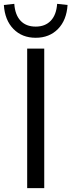

<svg xmlns="http://www.w3.org/2000/svg" viewBox="-56 -969 368 989"><path d="M171.9 -718.8V0H84V-718.8ZM-36.1 -943.4 17.6 -949.2Q21.5 -892.6 49.8 -862.3Q78.1 -832 127.9 -832Q176.8 -832 205.6 -862.3Q234.4 -892.6 238.3 -949.2L292 -943.4Q287.1 -865.2 242.7 -819.8Q198.2 -774.4 127.9 -774.4Q57.6 -774.4 13.2 -819.8Q-31.2 -865.2 -36.1 -943.4Z"/></svg>

Font: Min Sans
Style: Regular
Weight: 400
Designer: Jinseong-Kim, NotoSansCJK, Nunito
Foundry: Jinseong-Kim
Version: Version 1.400;Glyphs 3.1.2 (3151)